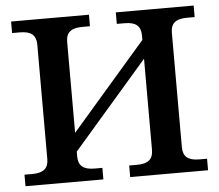

<svg xmlns="http://www.w3.org/2000/svg" viewBox="-51 -756 927 813"><g transform="rotate(-5 413.0 -350.0)"><path d="M254 -107V-127L572 -494V-107C572 -67 551 -49 503 -49H470V0H801V-49H768C720 -49 699 -67 699 -107V-593C699 -633 720 -651 768 -651H801V-700H470V-651H503C551 -651 572 -633 572 -593V-574L254 -207V-593C254 -633 275 -651 323 -651H356V-700H25V-651H58C106 -651 127 -633 127 -593V-107C127 -67 106 -49 58 -49H25V0H356V-49H323C275 -49 254 -67 254 -107Z"/></g></svg>

Font: LT Superior Serif Semibold
Style: Regular
Weight: 600
Designer: Daniel Lyons
Foundry: LyonsType
Version: Version 2.120;FEAKit 1.0